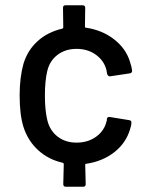

<svg xmlns="http://www.w3.org/2000/svg" viewBox="-20 -711 566 735"><path d="M388.2 -248Q389.2 -249 389.2 -251Q388.2 -252 389.2 -252.9V-256.8Q392.1 -264.6 399.9 -263.2L475.1 -251Q482.9 -249.5 482.9 -243.2V-238.8Q482.9 -231.4 478 -216.8Q462.9 -164.1 418 -128.7Q373 -93.3 310.1 -84Q306.2 -84 306.2 -80.1L308.1 -5.9Q308.1 3.9 297.9 3.9H231.9Q222.2 3.9 222.2 -5.9L224.1 -83Q224.1 -86.4 220.2 -87.9Q165.5 -100.1 126.2 -136Q86.9 -171.9 69.8 -225.1Q55.2 -271.5 55.2 -346.2Q55.2 -414.1 69.8 -466.8Q85.4 -518.6 124 -553.5Q162.6 -588.4 217.8 -601.1Q222.2 -602.5 222.2 -606L221.2 -681.2Q221.2 -690.9 231 -690.9H295.9Q306.2 -690.9 306.2 -681.2L305.2 -608.9Q305.2 -605 309.1 -605Q371.6 -595.7 417.2 -560.1Q462.9 -524.4 478 -473.1Q484.4 -454.1 485.8 -439.9Q485.8 -431.6 477.1 -430.2L401.9 -418.9H399.9Q393.1 -418.9 390.1 -428.2L387.2 -443.8Q378.4 -478.5 347.4 -501.2Q316.4 -523.9 272.9 -523.9Q230.5 -523.9 200.4 -501.2Q170.4 -478.5 161.1 -439.9Q151.9 -401.9 151.9 -345.2Q151.9 -289.1 161.1 -251Q170.9 -210.9 200.7 -188Q230.5 -165 272.9 -165Q316.9 -165 348.4 -188Q379.9 -210.9 388.2 -248Z"/></svg>

Font: Gruenseis Font Medium
Style: Regular
Weight: 500
Designer: Jeremy Tribby
Foundry: Tribby Type
Version: Version 1.408;Glyphs 3.1.2 (3151)